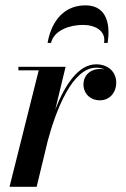

<svg xmlns="http://www.w3.org/2000/svg" viewBox="-20 -716 484 736"><path d="M379 -551.5H392.5C402.5 -612.5 395 -695.5 307.5 -695.5C210 -695.5 172.5 -612.5 162.5 -551.5H175.5C187 -600.5 248.5 -620.5 297.5 -620.5C346 -620.5 386.5 -597.5 379 -551.5ZM128.5 -446.5 16.5 0H120.5L163 -176C194.5 -293.5 257 -456.5 348.5 -456.5C360.5 -456.5 371.5 -454 380.5 -450C375 -451 369.5 -451.5 363.5 -451.5C325.5 -451.5 300 -426.5 300 -392.5C300 -356.5 326.5 -331.5 363 -331.5C401 -331.5 425.5 -361.5 425.5 -399.5C425.5 -440 395 -469.5 348.5 -469.5C280 -469.5 228 -389 192 -296.5L231.5 -460H50.5V-446.5Z"/></svg>

Font: Bodoni* 16pt Medium
Style: Italic
Weight: 500
Italic angle: -13°
Version: Version 2.3